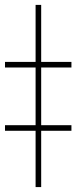

<svg xmlns="http://www.w3.org/2000/svg" viewBox="-43 -760 310 780"><path d="M-22.7 -251.4H101.6V-485.8H-22.7V-508.5H101.6V-740.1H124.3V-508.5H247.2V-485.8H124.3V-251.4H247.2V-228.7H124.3V0H101.6V-228.7H-22.7Z"/></svg>

Font: Inter P Thin
Style: Regular
Weight: 100
Designer: Rasmus Andersson
Foundry: rsms
Version: Version 3.018;git-588b23468